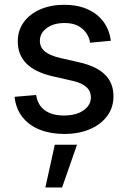

<svg xmlns="http://www.w3.org/2000/svg" viewBox="-20 -559 543 818"><path d="M452.1 -385.3 363.8 -377Q358.9 -411.1 331.5 -436Q304.2 -460.9 254.4 -460.9Q208 -460.9 179 -439.2Q149.9 -417.5 149.9 -385.7Q149.9 -357.4 170.9 -340.1Q191.9 -322.8 232.4 -313L317.4 -293.5Q392.1 -276.4 427.7 -240.7Q463.4 -205.1 463.4 -148.9Q463.4 -100.6 436.5 -64.5Q409.7 -28.3 362.3 -8.3Q314.9 11.7 253.9 11.7Q195.8 11.7 150.4 -6.1Q105 -23.9 76.4 -59.3Q47.9 -94.7 42 -146.5L133.8 -154.3Q140.6 -111.3 170.9 -89.1Q201.2 -66.9 252 -66.9Q305.2 -66.9 336.2 -89.1Q367.2 -111.3 367.2 -143.6Q367.2 -171.4 347.2 -188.7Q327.1 -206.1 290 -214.4L202.6 -234.4Q128.9 -251.5 92.3 -288.6Q55.7 -325.7 55.7 -382.8Q55.7 -428.7 80.8 -463.9Q106 -499 150.9 -518.8Q195.8 -538.6 253.9 -538.6Q310.1 -538.6 352.5 -519.8Q395 -501 420.7 -466.6Q446.3 -432.1 452.1 -385.3ZM173.3 239.7 213.4 57.6H308.1L244.6 239.7Z"/></svg>

Font: Inter Cardless Tabular
Style: Regular
Weight: 400
Designer: Rasmus Andersson
Foundry: rsms
Version: Version 4.000;git-4fc901f